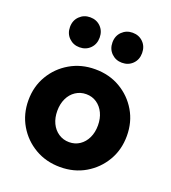

<svg xmlns="http://www.w3.org/2000/svg" viewBox="-140 -871 880 986"><g transform="rotate(20 300.0 -378.0)"><path d="M300.5 10Q224 10 163.2 -25.4Q102.4 -60.8 66.7 -121.4Q31 -182 31 -257.5Q31 -333 66.7 -393.1Q102.3 -453.2 163.2 -488.6Q224 -524 300 -524Q377 -524 437.5 -488.6Q498 -453.2 533.5 -393.1Q569 -333 569 -257.3Q569 -181.5 533.5 -121.3Q498 -61 437.5 -25.5Q377 10 300.5 10ZM300.4 -126Q333 -126 358 -143Q383 -160 397 -189.5Q411 -219 411 -257Q411 -295 397 -324.5Q383 -354 358 -371Q333 -388 300.4 -388Q268.4 -388 242.7 -371Q217 -354 203 -324.3Q189 -294.5 189 -257Q189 -219 203 -189.5Q217 -160 242.7 -143Q268.4 -126 300.4 -126ZM184 -602Q150 -602 126.5 -625Q103 -648 103 -684Q103 -720 126.5 -743Q150 -766 184 -766Q219 -766 242 -743Q265 -720 265 -684Q265 -648 242 -625Q219 -602 184 -602ZM416 -602Q382 -602 358.5 -625Q335 -648 335 -684Q335 -720 358.5 -743Q382 -766 416 -766Q451 -766 474 -743Q497 -720 497 -684Q497 -648 474 -625Q451 -602 416 -602Z"/></g></svg>

Font: Red Hat Mono VF Light
Style: Regular
Weight: 300
Monospace: yes
Designer: Pentagram, MCKL
Foundry: Pentagram, MCKL
Version: Version 1.023